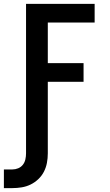

<svg xmlns="http://www.w3.org/2000/svg" viewBox="-46 -755 566 988"><path d="M-26 213V117H17Q33 117 47.5 111Q62 105 71.5 93Q81 81 84.5 65.5Q88 50 88 34V-735H441V-639H200V-430H384V-334H200V34Q200 59 195.5 83Q191 107 180 128.5Q169 150 151 167Q133 184 111.5 194.5Q90 205 66 209Q42 213 17 213Z"/></svg>

Font: Iosevka Curly
Style: Bold
Weight: 700
Monospace: yes
Designer: Belleve Invis
Foundry: Belleve Invis
Version: Version 22.1.2; ttfautohint (v1.8.4)